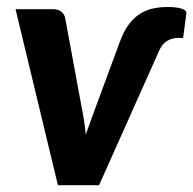

<svg xmlns="http://www.w3.org/2000/svg" viewBox="-20 -542 566 562"><path d="M25.5 -515H136Q150.5 -515 159.2 -508Q168 -501 170.5 -490.5L219 -228Q227.5 -186.5 231 -148Q238 -167 245 -187Q252 -207 260 -228L330 -417.5Q342 -450.5 357.2 -470.8Q372.5 -491 390.8 -502.2Q409 -513.5 429.2 -517.5Q449.5 -521.5 471.5 -521.5Q489 -521.5 499.8 -519.5Q510.5 -517.5 516.5 -514.8Q522.5 -512 524.2 -508.8Q526 -505.5 525.5 -503L516 -431H502Q484 -431 469.5 -422.5Q455 -414 446.5 -395L270 0H149.5Z"/></svg>

Font: Lato Heavy
Style: Italic
Weight: 800
Italic angle: -7°
Designer: Lukasz Dziedzic
Foundry: tyPoland Lukasz Dziedzic
Version: Version 2.007; 2014-02-27